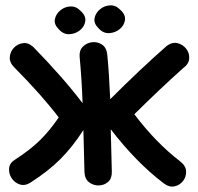

<svg xmlns="http://www.w3.org/2000/svg" viewBox="-20 -690 738 716"><path d="M591 -6Q611 9 630.5 5Q650 1 662.5 -15Q675 -31 674 -51.5Q673 -72 652 -88Q560 -159 481 -264Q576 -358 663 -436Q684 -451 685.5 -471.5Q687 -492 674.5 -508Q662 -524 642.5 -529Q623 -534 602 -519Q503 -432 391 -320Q387 -415 380 -487Q377 -513 360 -524Q343 -535 323 -532.5Q303 -530 289 -516Q275 -502 277 -478Q285 -392 288 -305Q218 -398 104 -515Q85 -532 65 -529Q45 -526 31.5 -511.5Q18 -497 16.5 -477Q15 -457 33 -439Q137 -334 199 -252Q164 -201 128 -166Q92 -131 38 -96Q16 -83 14 -63Q12 -43 23.5 -25.5Q35 -8 54.5 -2Q74 4 95 -10Q159 -51 204 -95.5Q249 -140 291 -205Q294 -89 295 -48Q296 -23 312 -10.5Q328 2 348.5 1.5Q369 1 383.5 -12Q398 -25 397 -51L393 -208Q487 -85 591 -6ZM281 -649Q264 -667 242.5 -666Q221 -665 204.5 -651Q188 -637 184.5 -617.5Q181 -598 201 -579Q218 -561 240 -562.5Q262 -564 278.5 -577.5Q295 -591 298 -611Q301 -631 281 -649ZM429 -653Q412 -671 390.5 -670Q369 -669 352.5 -655Q336 -641 332.5 -621.5Q329 -602 349 -583Q366 -565 388 -566.5Q410 -568 426.5 -581.5Q443 -595 446 -615Q449 -635 429 -653Z"/></svg>

Font: Balsamiq Sans
Style: Regular
Weight: 400
Designer: Michael Angeles
Foundry: Balsamiq SRL
Version: Version 1.020; ttfautohint (v1.8.4.7-5d5b);gftools[0.9.26]